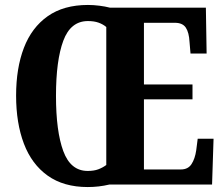

<svg xmlns="http://www.w3.org/2000/svg" viewBox="-20 -745 905 775"><path d="M334 10Q237 10 172.5 -36Q108 -82 76.5 -165Q45 -248 45 -359Q45 -470 76.5 -552Q108 -634 172.5 -679.5Q237 -725 335 -725Q357 -725 381 -722Q405 -719 424 -714H811L814 -529H749L745 -576Q743 -614 730 -633.5Q717 -653 686 -653H561V-404H757V-344H561V-61H710Q739 -61 753 -82.5Q767 -104 772 -138L778 -185H842L836 0H421Q379 10 334 10ZM334 -55Q359 -55 376.5 -61.5Q394 -68 409 -79V-636Q396 -647 378 -653.5Q360 -660 335 -660Q265 -660 235.5 -580.5Q206 -501 206 -358Q206 -215 235.5 -135Q265 -55 334 -55Z"/></svg>

Font: Noto Serif Myanmar ExtraCondensed ExtraBold
Style: Regular
Weight: 800
Width: 2
Designer: Ben Mitchell and the Monotype Design Team
Foundry: Monotype Imaging Inc.
Version: Version 2.106; ttfautohint (v1.8.4.7-5d5b)